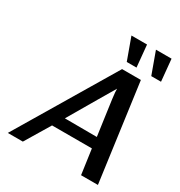

<svg xmlns="http://www.w3.org/2000/svg" viewBox="-207 -1051 1119 1194"><g transform="rotate(30 352.0 -454.5)"><path d="M388 -909H500L515 -752H445ZM564 -909H676L691 -752H621ZM25 0 442 -699H577L672 0H551L526 -178H240L133 0ZM287 -256 517 -255Q512 -293 500.5 -373Q489 -453 482 -506.5Q475 -560 476 -578Q465 -560 404 -456Q343 -352 287 -256Z"/></g></svg>

Font: Coval
Style: Medium Italic
Weight: 500
Foundry: Context Ltd
Version: Version 001.000